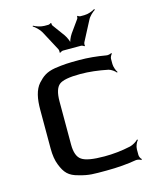

<svg xmlns="http://www.w3.org/2000/svg" viewBox="-108 -768 680 850"><g transform="rotate(-15 232.0 -342.5)"><path d="M428 -20V-46C428 -60 436 -78 443 -85L440 -88C433 -80 415 -69 402 -66C361 -57 321 -53 282 -53C229 -53 195 -59 178 -71C161 -82 152 -106 152 -141V-339C152 -378 160 -403 175 -415C190 -427 222 -433 272 -433C312 -433 354 -428 398 -419C410 -416 425 -405 431 -397L434 -399C428 -407 421 -426 421 -439V-463C421 -470 427 -481 431 -484L428 -487C424 -484 411 -481 404 -483C364 -490 323 -494 283 -494C232 -494 214 -493 171 -487C131 -480 113 -466 91 -442C68 -416 60 -376 60 -326V-148C60 -118 64 -93 72 -73C88 -32 105 -13 149 -2C194 11 214 10 273 10C325 10 371 6 411 -1C418 -2 431 1 435 5L438 1C433 -2 428 -13 428 -20ZM225 -553H308C312 -553 320 -549 322 -547L325 -549C323 -551 324 -560 326 -564L373 -654C380 -669 398 -685 408 -691L406 -695C396 -688 374 -680 357 -680H338C335 -680 329 -683 328 -685L324 -683C325 -681 324 -674 322 -672L282 -616C273 -603 264 -582 264 -570H268C268 -582 259 -603 250 -616L209 -672C207 -674 206 -681 207 -683L203 -685C202 -683 196 -680 193 -680H174C157 -680 135 -688 125 -694L123 -691C133 -685 151 -669 159 -654L207 -564C209 -560 210 -551 208 -549L212 -547C213 -549 221 -553 225 -553Z"/></g></svg>

Font: Gamestation Storm
Style: Regular
Weight: 400
Designer: Jonas Hecksher
Foundry: Jonas Hecksher, Playtypeª, e-types AS
Version: Version 1.003